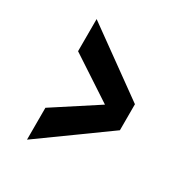

<svg xmlns="http://www.w3.org/2000/svg" viewBox="-117 -640 591 626"><g transform="rotate(30 178.5 -327.0)"><path d="M70 -100V-220L233 -326L70 -433V-554L317 -376V-278Z"/></g></svg>

Font: Smooch Sans Black
Style: Regular
Weight: 900
Designer: Robert E. Leuschke
Foundry: Robert E. Leuschke
Version: Version 1.010; ttfautohint (v1.8.3)